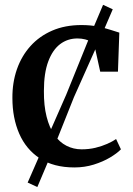

<svg xmlns="http://www.w3.org/2000/svg" viewBox="-20 -664 538 774"><path d="M280 11Q196 11 140.5 -25.5Q85 -62 57.5 -125.2Q30 -188.5 30 -268.5Q29.5 -331 48.2 -384.8Q67 -438.5 102.8 -478.2Q138.5 -518 190.2 -540.5Q242 -563 308 -563Q345 -563 374.2 -557Q403.5 -551 425.2 -543.8Q447 -536.5 461 -532.5L455.5 -375H384L361 -479.5Q359.5 -488 349 -494.8Q338.5 -501.5 323.5 -505.2Q308.5 -509 292.5 -509Q252.5 -509 222.2 -486Q192 -463 174.5 -416.2Q157 -369.5 157 -297.5Q156.5 -238 167.8 -193.8Q179 -149.5 199.2 -120.2Q219.5 -91 247.8 -76.5Q276 -62 309 -62Q338.5 -62 364.5 -68.2Q390.5 -74.5 412 -84Q433.5 -93.5 448 -103.5L467.5 -62Q452 -46 423.5 -29Q395 -12 358 -0.5Q321 11 280 11ZM130.5 90 91.5 72 147.5 -56 247 -282.5 350 -537 395.5 -644.5 434.5 -626.5 388.5 -519.5 278 -272 185.5 -40Z"/></svg>

Font: Merriweather 36pt SemiBold
Style: Regular
Weight: 600
Version: Version 2.100